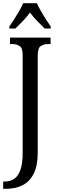

<svg xmlns="http://www.w3.org/2000/svg" viewBox="-28 -951 362 1211"><path d="M-8 240V194H1Q36 194 61.5 177Q87 160 101 120Q115 80 115 10V-605Q115 -648 96 -660.5Q77 -673 50 -673H35V-714H291V-673H274Q247 -673 228.5 -660Q210 -647 210 -601V9Q210 98 182.5 148.5Q155 199 109.5 219.5Q64 240 10 240ZM31 -784Q44 -803 61 -829Q78 -855 93.5 -882Q109 -909 118 -931H205Q214 -909 229.5 -882Q245 -855 261.5 -829Q278 -803 292 -784V-771H254Q231 -793 206 -819Q181 -845 161 -872Q142 -845 117 -819Q92 -793 69 -771H31Z"/></svg>

Font: Noto Serif Condensed
Style: Regular
Weight: 400
Width: 3
Designer: Monotype Design Team
Foundry: Monotype Imaging Inc.
Version: Version 2.013; ttfautohint (v1.8.4.7-5d5b)